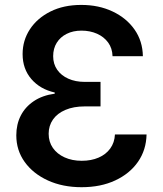

<svg xmlns="http://www.w3.org/2000/svg" viewBox="-20 -758 671 788"><path d="M314.9 10.3Q237.3 10.3 176.8 -17.3Q116.2 -44.9 81.5 -93Q46.9 -141.1 46.9 -202.6Q46.9 -247.6 65.2 -283.4Q83.5 -319.3 118.9 -343Q154.3 -366.7 204.6 -373.5V-378.4Q145 -391.6 108.9 -433.3Q72.8 -475.1 72.8 -536.1Q72.8 -592.3 102.8 -637.9Q132.8 -683.6 187 -710.7Q241.2 -737.8 313.5 -737.8Q385.3 -737.8 442.1 -710.9Q499 -684.1 532.2 -636.7Q565.4 -589.4 566.4 -527.3H441.9Q440.9 -560.1 423.8 -583.5Q406.7 -606.9 378.2 -619.6Q349.6 -632.3 314.5 -632.3Q279.8 -632.3 253.7 -619.1Q227.5 -606 212.9 -582.5Q198.2 -559.1 198.2 -527.3Q198.2 -495.6 214.6 -471.9Q231 -448.2 260.3 -435.1Q289.6 -421.9 328.1 -421.9H392.6V-321.3H328.1Q282.2 -321.3 248.8 -307.1Q215.3 -293 197.5 -267.6Q179.7 -242.2 179.7 -209Q179.7 -175.8 197 -150.9Q214.4 -126 245.1 -112.1Q275.9 -98.1 315.4 -98.1Q354.5 -98.1 384.5 -111.1Q414.6 -124 432.4 -148.4Q450.2 -172.9 451.7 -206.1H581.5Q580.1 -142.6 546.4 -94Q512.7 -45.4 453.1 -17.6Q393.6 10.3 314.9 10.3Z"/></svg>

Font: Inter 18pt SemiBold
Style: Regular
Weight: 600
Designer: Rasmus Andersson
Foundry: rsms
Version: Version 4.001;git-66647c0bb